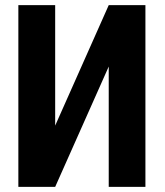

<svg xmlns="http://www.w3.org/2000/svg" viewBox="-20 -731 646 751"><path d="M405.3 -710.9H548.8V0H405.3V-470.7L195.8 0H51.8V-710.9H195.8V-239.7Z"/></svg>

Font: Roboto Condensed
Style: Bold
Weight: 700
Designer: Google
Version: Version 2.134; 2016